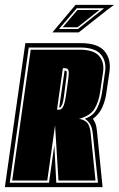

<svg xmlns="http://www.w3.org/2000/svg" viewBox="-46 -768 488 788"><path d="M-26 0 58 -591H285Q356 -591 383.5 -557.5Q411 -524 403 -472L391 -390Q387 -358 374.5 -329Q362 -300 335 -280Q342 -271 346 -260.5Q350 -250 352 -229L375 0ZM-6 -18H155L177 -172L185 -18H356L335 -218Q332 -247 322.5 -260.5Q313 -274 302 -281Q337 -292 352.5 -323.5Q368 -355 373 -390L385 -472Q392 -516 368 -544.5Q344 -573 282 -573H72ZM4 -27 80 -564H281Q338 -564 360.5 -538.5Q383 -513 377 -472L365 -390Q359 -350 342 -321.5Q325 -293 278 -280Q297 -278 310 -266Q323 -254 326 -222L346 -27H194L180 -254L148 -27ZM188 -318H197Q208 -318 214.5 -333Q221 -348 226 -385L233 -435Q238 -470 235 -479Q232 -488 221 -488H212ZM197 -327 219 -478H223Q228 -478 228 -468.5Q228 -459 223 -424L218 -385Q214 -349 208.5 -338Q203 -327 201 -327ZM169 -635 264 -748H422L390 -724L277 -635ZM196 -649H274L381 -734H269ZM211 -656 272 -727H362L272 -656Z"/></svg>

Font: Alumni Sans Collegiate One SC
Style: Italic
Weight: 400
Italic angle: -8°
Designer: Robert E. Leuschke
Foundry: Robert E. Leuschke
Version: Version 1.100